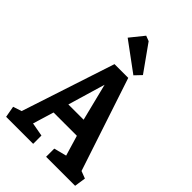

<svg xmlns="http://www.w3.org/2000/svg" viewBox="-278 -1057 1165 1165"><g transform="rotate(45 304.0 -474.5)"><path d="M8 0 -5 -73 50 -91 247 -691H365L564 -91L611 -73L600 0H351V-70L432 -91L393 -222H193L152 -87L240 -71V0ZM222 -320H353L293 -560ZM376 -724 190 -861 261 -949 295 -936 416 -766Z"/></g></svg>

Font: Kreon Light SemiBold
Style: Regular
Weight: 600
Version: Version 2.002